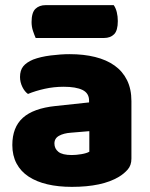

<svg xmlns="http://www.w3.org/2000/svg" viewBox="-20 -712 584 748"><path d="M260 -108Q277 -108 297.5 -111.5Q318 -115 328 -121V-201L256 -195Q228 -193 210 -183Q192 -173 192 -153Q192 -133 207.5 -120.5Q223 -108 260 -108ZM252 -501Q306 -501 350.5 -490Q395 -479 426.5 -456.5Q458 -434 475 -399.5Q492 -365 492 -318V-94Q492 -68 477.5 -51.5Q463 -35 443 -23Q378 16 260 16Q207 16 164.5 6Q122 -4 91.5 -24Q61 -44 44.5 -75Q28 -106 28 -147Q28 -216 69 -253Q110 -290 196 -299L327 -313V-320Q327 -349 301.5 -361.5Q276 -374 228 -374Q190 -374 154 -366Q118 -358 89 -346Q76 -355 67 -373.5Q58 -392 58 -412Q58 -438 70.5 -453.5Q83 -469 109 -480Q138 -491 177.5 -496Q217 -501 252 -501ZM119 -564Q114 -575 108.5 -591.5Q103 -608 103 -626Q103 -663 118 -677.5Q133 -692 158 -692H423Q431 -681 435 -664.5Q439 -648 439 -630Q439 -593 424.5 -578.5Q410 -564 385 -564Z"/></svg>

Font: Baloo Tammudu
Style: Regular
Weight: 400
Designer: Omkar Shende and Ek Type
Foundry: Ek Type
Version: Version 1.007;PS 1.000;hotconv 1.0.88;makeotf.lib2.5.647800